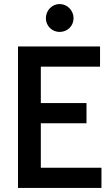

<svg xmlns="http://www.w3.org/2000/svg" viewBox="-20 -930 550 950"><path d="M344 -840C344 -878 313 -910 275 -910C237 -910 207 -878 207 -840C207 -802 237 -772 275 -772C313 -772 344 -801 344 -840ZM69 -700V0H482V-100H182V-320H408V-420H182V-600H475V-700Z"/></svg>

Font: Mint Spirit
Style: Bold
Weight: 700
Designer: HARENDAL Hirwen
Foundry: Arkandis Digital Foundry.
Version: Version 1.004;FFEdit